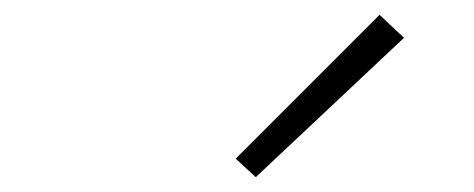

<svg xmlns="http://www.w3.org/2000/svg" viewBox="-20 -811 640 259"><path d="M325 -572 298 -597 492 -791 525 -760Z"/></svg>

Font: Iosevka Curly XLtEx
Style: Italic
Weight: 200
Width: 7
Italic angle: -9°
Monospace: yes
Designer: Belleve Invis
Foundry: Belleve Invis
Version: Version 11.1.0; ttfautohint (v1.8.3)